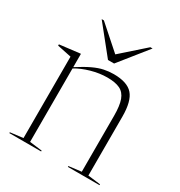

<svg xmlns="http://www.w3.org/2000/svg" viewBox="-173 -851 908 970"><g transform="rotate(30 281.5 -366.0)"><path d="M364 -5 437 -14V-339.5Q437 -399 425 -431.8Q413 -464.5 385.8 -477.8Q358.5 -491 312 -491Q266.5 -491 218.8 -477.5Q171 -464 135.5 -442.5V-14L208 -5V0H22.5V-5L97 -14V-489L15 -506V-513.5L131.5 -527.5H135.5V-450Q181.5 -479.5 214.5 -495Q247.5 -510.5 275 -516.2Q302.5 -522 331 -522Q410 -522 442.8 -484.8Q475.5 -447.5 475.5 -357.5V-14L548.5 -5V0H364ZM435.5 -732 305 -569H269.5L138.5 -732H151.5L287 -612L422.5 -732Z"/></g></svg>

Font: Newsreader Display ExtraLight
Style: Regular
Weight: 275
Designer: Hugues Gentile
Foundry: Production Type
Version: Version 1.001